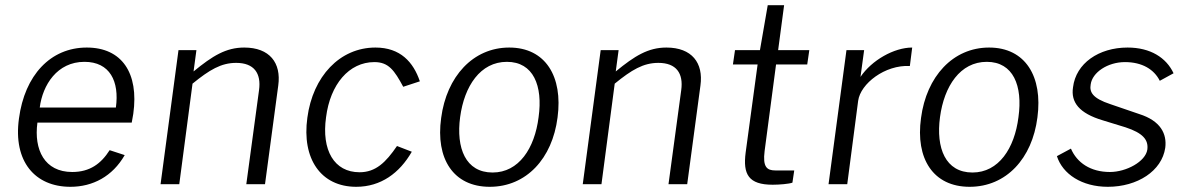

<svg xmlns="http://www.w3.org/2000/svg" viewBox="-20 -709 4579 739"><path d="M124 -237H487L493 -271C515 -428 449 -526 314 -526C174 -526 75 -419 53 -253C30 -87 115 10 251 10C337 10 413 -30 460 -112L402 -131C369 -79 326 -47 258 -47C151 -47 110 -133 124 -237ZM133 -295C144 -382 200 -471 305 -471C403 -471 440 -396 426 -295Z M598 0H670L721 -387C786 -440 831 -467 889 -467C958 -467 986 -427 977 -362L928 0H1000L1051 -380C1063 -467 1018 -526 920 -526C850 -526 798 -494 725 -434L736 -516H667Z M1425 -526C1288 -526 1184 -415 1163 -256C1141 -98 1215 10 1351 10C1446 10 1518 -43 1565 -125L1508 -147C1465 -84 1426 -46 1364 -46C1266 -46 1217 -131 1235 -258C1251 -384 1323 -470 1421 -470C1476 -470 1498 -438 1532 -375L1596 -396C1571 -470 1521 -526 1425 -526Z M1865 10C2006 10 2106 -99 2126 -257C2147 -414 2080 -526 1940 -526C1801 -526 1699 -415 1678 -255C1656 -98 1725 10 1865 10ZM1876 -45C1772 -45 1735 -139 1751 -258C1767 -378 1829 -471 1931 -471C2033 -471 2070 -379 2053 -258C2038 -138 1977 -45 1876 -45Z M2223 0H2295L2346 -387C2411 -440 2456 -467 2514 -467C2583 -467 2611 -427 2602 -362L2553 0H2625L2676 -380C2688 -467 2643 -526 2545 -526C2475 -526 2423 -494 2350 -434L2361 -516H2292Z M3087 -461 3095 -516H2975L2998 -689H2935L2905 -516H2809L2801 -461H2896L2850 -122C2839 -38 2861 2 2954 2C2979 2 3017 -1 3030 -6L3037 -53H2964C2932 -53 2915 -66 2923 -128L2967 -461Z M3169 0H3241L3283 -321C3292 -387 3386 -460 3482 -455L3491 -526C3421 -526 3335 -477 3292 -413L3306 -516H3238Z M3712 10C3853 10 3953 -99 3973 -257C3994 -414 3927 -526 3787 -526C3648 -526 3546 -415 3525 -255C3503 -98 3572 10 3712 10ZM3723 -45C3619 -45 3582 -139 3598 -258C3614 -378 3676 -471 3778 -471C3880 -471 3917 -379 3900 -258C3885 -138 3824 -45 3723 -45Z M4244 10C4358 10 4452 -51 4465 -140C4472 -194 4447 -244 4365 -270L4254 -308C4184 -331 4173 -355 4178 -384C4184 -430 4243 -470 4310 -470C4376 -470 4422 -442 4444 -398L4497 -427C4469 -487 4408 -526 4320 -526C4209 -526 4121 -465 4110 -373C4101 -315 4134 -273 4224 -246L4312 -219C4379 -197 4401 -171 4396 -133C4389 -87 4315 -47 4252 -47C4177 -47 4125 -83 4102 -137L4048 -108C4070 -39 4144 10 4244 10Z"/></svg>

Font: United Sans Light
Style: Italic
Weight: 300
Italic angle: -8°
Designer: Pablo Impallari, Rodrigo Fuenzalida (Modified by Dan O. Williams)
Version: Version 1.000;PS 001.000;hotconv 1.0.88;makeotf.lib2.5.64775